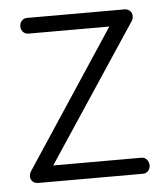

<svg xmlns="http://www.w3.org/2000/svg" viewBox="-41 -510 476 548"><g transform="rotate(-5 196.5 -236.0)"><path d="M347 -46Q356 -46 362 -39Q368 -32 368 -22Q368 -13 362 -6.5Q356 0 347 0H47Q37 0 31 -6Q25 -12 25 -20Q25 -30 32 -39L288 -427H56Q47 -427 41 -433.5Q35 -440 35 -449Q35 -459 41 -465.5Q47 -472 56 -472H336Q344 -472 350.5 -466.5Q357 -461 357 -451Q357 -441 351 -434L94 -46Z"/></g></svg>

Font: AkaAcidDosis
Style: Light
Weight: 300
Designer: Edgar Tolentino, Pablo Impallari, Igino Marini, Aka-Acid
Foundry: Edgar Tolentino, Pablo Impallari, Igino Marini, Aka-Acid
Version: Version 1.007